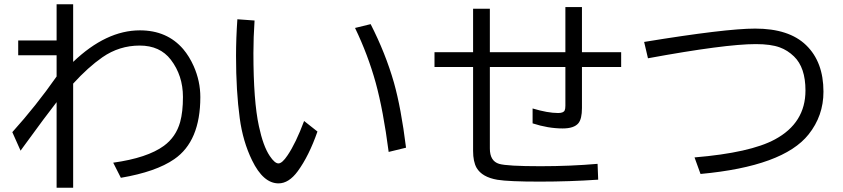

<svg xmlns="http://www.w3.org/2000/svg" viewBox="-20 -838 3980 906"><path d="M247.1 -817.9H325.2V-545.9Q481 -694.8 640.1 -694.8Q768.6 -694.8 844.7 -606Q873.5 -571.8 894 -525.9Q925.3 -455.1 925.3 -379.9Q925.3 -171.4 802.2 -86.9Q716.3 -27.3 550.3 1L514.2 -70.3Q675.3 -92.8 753.4 -149.9Q810.5 -191.9 830.1 -262.2Q843.3 -310.1 843.3 -380.4Q843.3 -481.4 786.1 -556.2Q734.9 -623 639.2 -623Q543 -623 463.4 -567.9Q396 -521 325.2 -443.4V47.9H247.1V-356Q198.7 -294.4 90.8 -146L77.1 -127L38.1 -214.4Q150.4 -338.9 247.1 -477.1V-577.1H65.9V-647H247.1Z M1478 -217.3Q1438 -102.5 1384.8 -29.8Q1342.8 27.3 1294.4 27.3Q1222.2 27.3 1169.4 -81.5Q1126 -170.4 1111.3 -279.8Q1093.8 -408.2 1093.8 -573.7Q1093.8 -657.7 1100.1 -747.1L1181.2 -741.2Q1175.8 -661.6 1175.8 -587.4Q1175.8 -361.3 1201.7 -242.7Q1221.7 -148.4 1252.9 -102.1Q1276.4 -66.9 1293.9 -66.9Q1311.5 -66.9 1336.9 -105Q1376 -162.6 1415 -267.1ZM1814 -121.1Q1788.6 -316.9 1752.9 -447.3Q1716.3 -579.6 1655.3 -706.1L1729 -724.1Q1799.3 -586.4 1838.9 -448.2Q1872.6 -328.6 1896 -141.1Z M2647.9 -804.7H2726.1V-591.8H2911.1V-522H2726.1V-328.1Q2726.1 -277.3 2709.5 -256.8Q2689 -231.9 2635.3 -231.9Q2566.4 -231.9 2493.2 -255.9V-326.2Q2564.5 -304.7 2613.8 -304.7Q2638.7 -304.7 2644.5 -316.9Q2647.9 -324.2 2647.9 -338.9V-522H2291.5V-137.2Q2291.5 -78.1 2335 -64.9Q2372.1 -53.7 2530.3 -53.7Q2671.4 -53.7 2799.8 -64.9L2802.7 9.8Q2668.5 19 2526.9 19Q2380.4 19 2327.1 10.3Q2254.9 -2 2229 -45.9Q2212.4 -75.2 2212.4 -126V-522H2030.3V-591.8H2212.4V-796.9H2291.5V-591.8H2647.9Z M3019.5 -640.1Q3403.8 -703.1 3543.5 -703.1Q3703.1 -703.1 3783.7 -625Q3865.7 -545.9 3865.7 -405.3Q3865.7 -291.5 3795.4 -203.6Q3675.8 -53.2 3285.6 -17.1L3257.3 -95.2Q3520.5 -117.2 3636.7 -180.2Q3780.8 -257.8 3780.8 -411.1Q3780.8 -519.5 3726.6 -571.8Q3696.3 -601.1 3659.7 -614.3Q3617.7 -629.9 3546.4 -629.9Q3401.9 -629.9 3037.6 -563Z"/></svg>

Font: FORM UDPGothic
Style: Regular
Weight: 400
Foundry: Pronama LLC
Version: Version 1.05101